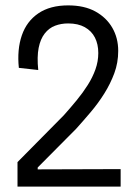

<svg xmlns="http://www.w3.org/2000/svg" viewBox="-20 -693 514 713"><path d="M45 0V-91L217 -265Q242 -293 265 -321Q288 -349 306 -377.5Q324 -406 334.5 -435.5Q345 -465 345 -496Q345 -529 332.5 -553.5Q320 -578 295 -592Q270 -606 233 -606Q207 -606 184.5 -597.5Q162 -589 146 -568.5Q130 -548 123.5 -515Q117 -482 122 -433L50 -441Q43 -509 61 -561.5Q79 -614 122.5 -643.5Q166 -673 233 -673Q293 -673 334 -650.5Q375 -628 397 -590Q419 -552 419 -504Q419 -460 404.5 -421Q390 -382 367.5 -346Q345 -310 317.5 -277.5Q290 -245 263 -215L120 -71V-64L428 -65V0Z"/></svg>

Font: Bricolage Grotesque SemiCondensed Light
Style: Regular
Weight: 300
Width: 4
Designer: Mathieu Triay
Foundry: Atelier Triay
Version: Version 1.000;gftools[0.9.30]